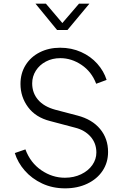

<svg xmlns="http://www.w3.org/2000/svg" viewBox="-20 -1018 683 1050"><path d="M61 -181 119 -201Q146 -128 206 -87Q266 -46 335 -46Q384 -46 423.5 -65Q463 -84 485 -115.5Q507 -147 507 -184Q507 -235 475 -271Q443 -307 390 -320L254 -356Q175 -376 133.5 -432Q92 -488 92 -559Q92 -617 120 -662Q148 -707 197.5 -732Q247 -757 309 -757Q371 -757 423.5 -733.5Q476 -710 512 -669.5Q548 -629 563 -581L506 -560Q481 -626 426 -663Q371 -700 310 -700Q266 -700 231 -681.5Q196 -663 176 -631.5Q156 -600 156 -562Q156 -510 188 -472.5Q220 -435 282 -418L404 -386Q484 -365 527.5 -312.5Q571 -260 571 -187Q571 -129 541 -84Q511 -39 457.5 -13.5Q404 12 336 12Q267 12 210.5 -14.5Q154 -41 115.5 -85Q77 -129 61 -181ZM174 -998H231L321 -892L412 -998H469L349 -854H292Z"/></svg>

Font: Eudoxus Sans Light
Style: Regular
Weight: 300
Designer: Stijn de Vries
Foundry: tokotype
Version: Version 2.005